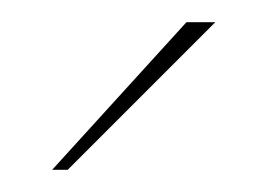

<svg xmlns="http://www.w3.org/2000/svg" viewBox="-20 -784 241 173"><path d="M27 -631 148 -764H174L41 -631Z"/></svg>

Font: Exo Thin Thin
Style: Regular
Weight: 250
Version: Version 2.000